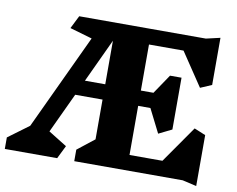

<svg xmlns="http://www.w3.org/2000/svg" viewBox="-87 -919 1298 1051"><g transform="rotate(10 562.0 -393.0)"><path d="M988 0H385V-64L479 -138V-359H327L223 -137L326 -73L290 0H-1V-64L114 -149L362 -678L238 -714L274 -786H978L1056 -804V-542L993 -515L869 -700H677V-444H747L820 -552H884V-264L811 -228L745 -359H677V-86H860L1003 -291L1066 -265V18ZM479 -686 366 -444H479Z"/></g></svg>

Font: Inknut Antiqua ExtraBold
Style: Regular
Weight: 800
Designer: Claus Eggers Sørensen
Foundry: Claus Eggers Sørensen
Version: Version 1.003; ttfautohint (v1.8.2) -l 8 -r 50 -G 200 -x 14 